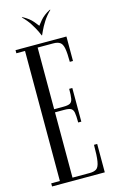

<svg xmlns="http://www.w3.org/2000/svg" viewBox="-129 -900 579 951"><g transform="rotate(-15 161.0 -424.0)"><path d="M14.1 0V-16H58.5V-683H14.1V-699H275.1V-573.5H258.8Q258.8 -618.5 254.4 -642Q250.1 -665.5 238.2 -674.2Q226.4 -683 202.8 -683H123.2V-366.9H170.1Q193.8 -366.9 204.3 -372.4Q214.9 -377.9 218.1 -394.5Q221.2 -411.1 221.2 -445.1H237.2V-272.6H221.2Q221.2 -307 218.1 -323.4Q214.9 -339.9 204.3 -345.4Q193.8 -350.9 170.1 -350.9H123.2V-16H210.6Q234.2 -16 246.5 -24.6Q258.8 -33.2 263.4 -61.1Q268.1 -89 268.1 -145.5H284.5V0ZM228.9 -848 232.8 -847.6Q209.2 -824.8 193.7 -800.1Q178.1 -775.4 170.2 -757.6Q162.2 -739.8 160.2 -736.1H158.2L157.6 -783Q159.6 -786.6 178.2 -808.9Q196.9 -831.1 228.9 -848ZM89.6 -848Q121.6 -831.1 140.2 -808.9Q158.9 -786.6 160.9 -783L160.2 -736.1H158.2Q157.2 -739.8 148.8 -757.6Q140.4 -775.4 124.8 -800.1Q109.2 -824.8 85.8 -847.6Z"/></g></svg>

Font: Emberly Black
Style: Regular
Weight: 900
Designer: Rajesh Rajput
Foundry: Rajesh Rajput
Version: Version 1.000